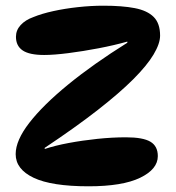

<svg xmlns="http://www.w3.org/2000/svg" viewBox="-20 -647 617 674"><path d="M35 -106Q35 -154 83 -216Q131 -278 219 -350Q307 -422 427 -497V-501Q381 -488 326 -477.5Q271 -467 220 -460.5Q169 -454 135 -454Q83 -454 59.5 -470Q36 -486 36 -518Q36 -541 52.5 -559Q69 -577 97 -587Q126 -599 167 -608Q208 -617 254 -622Q300 -627 343 -627Q409 -627 453 -618.5Q497 -610 519.5 -587.5Q542 -565 542 -522Q542 -494 519 -455.5Q496 -417 447.5 -368.5Q399 -320 322 -260Q245 -200 137 -128V-124Q173 -136 221 -145Q269 -154 321.5 -159.5Q374 -165 422 -165Q482 -165 508 -149.5Q534 -134 534 -99Q534 -53 472 -23Q410 7 291 7Q161 7 98 -23Q35 -53 35 -106Z"/></svg>

Font: DynaPuff
Style: Regular
Weight: 400
Designer: Toshi Omagari, Jennifer Daniel
Foundry: Google Fonts
Version: Version 2.000